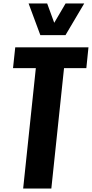

<svg xmlns="http://www.w3.org/2000/svg" viewBox="-20 -1081 527 1101"><path d="M211.4 -879.4 144 -1061H250.5L291 -950.2L356 -1061H462.9L355.5 -879.4ZM112.8 0 185.5 -690.4H54.7L67.4 -809.6H487.3L475.1 -690.4H347.2L274.4 0Z"/></svg>

Font: Oswald
Style: Demi-Bold
Weight: 600
Designer: Vernon Adams
Foundry: Vernon Adams
Version: 3.0; ttfautohint (v0.94.23-7a4d-dirty) -l 8 -r 50 -G 200 -x 